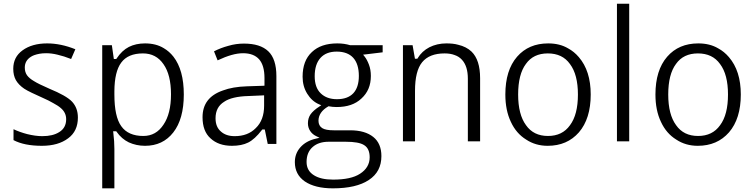

<svg xmlns="http://www.w3.org/2000/svg" viewBox="-20 -780 4089 1040"><path d="M370.6 -229C349.1 -252 305.7 -275.4 249 -298.8C207.5 -316.9 179.7 -330.6 164.6 -340.3C147.5 -350.1 134.8 -360.8 126.5 -372.1C118.2 -383.8 114.3 -397.9 114.3 -414.1C114.3 -439 125.5 -458.5 147 -472.2C152.3 -475.6 158.2 -478.5 164.6 -481C184.1 -487.8 203.1 -491.7 230 -491.7C249 -491.7 269 -489.3 291 -483.9C314.5 -478.5 339.4 -470.7 365.2 -460.4L388.2 -513.2C335.9 -534.2 285.2 -544.9 235.4 -544.9C180.7 -544.9 136.2 -532.2 102.1 -507.3C68.4 -482.9 51.8 -449.7 51.8 -407.2C51.8 -383.3 56.6 -363.3 65.9 -346.2C75.7 -329.1 90.8 -313.5 110.8 -299.8C121.1 -293 134.8 -285.6 152.3 -277.3C169.4 -269 188.5 -260.3 210.4 -250.5C233.9 -240.2 253.4 -230.5 269 -221.2C286.1 -211.9 299.3 -203.6 308.6 -195.3C328.6 -178.7 338.4 -158.2 338.4 -134.3C338.4 -103 325.7 -79.6 300.8 -64.5C277.8 -49.8 247.6 -42.5 209 -42.5C184.1 -42.5 156.7 -46.4 127 -53.7C101.1 -60.5 76.2 -69.3 53.2 -80.1V-21C91.8 -0.5 143.1 9.8 207 9.8C266.1 9.8 313.5 -3.9 349.1 -30.8C384.3 -56.6 401.9 -94.2 401.9 -143.1C401.9 -177.7 391.6 -206.1 370.6 -229Z M918.5 -62.5C956.5 -110.8 975.6 -179.7 975.6 -268.1C975.6 -356.4 957 -424.8 919.4 -473.1C904.3 -492.2 887.2 -507.3 867.2 -519C838.4 -536.6 804.7 -544.9 765.6 -544.9C732.9 -544.9 703.6 -538.6 678.2 -525.9C653.3 -513.2 630.9 -492.2 611.8 -463.4L609.9 -460.4H606.4H602.5H596.7L595.7 -466.8L585.9 -535.2H533.7V240.2H599.6V27.3C599.6 -0.5 597.7 -29.8 593.8 -60.5L592.8 -68.8H600.6H606.4H609.9L611.8 -65.9C630.4 -39.6 651.9 -21.5 677.7 -8.8C704.6 3.4 733.9 9.8 765.6 9.8C829.6 9.8 880.9 -14.2 918.5 -62.5ZM865.7 -432.1C892.6 -394 906.2 -339.8 906.2 -269C906.2 -199.2 892.6 -144.5 865.7 -105C838.9 -64 802.7 -43.5 756.3 -43.5C702.1 -43.5 661.6 -61 636.7 -96.7C611.8 -131.3 599.6 -188.5 599.6 -268.1V-286.6C600.1 -356.9 612.3 -408.2 636.7 -440.9C661.1 -474.1 700.2 -490.7 754.4 -490.7C801.8 -490.7 838.9 -471.2 865.7 -432.1Z M1477.1 -367.7C1477.1 -429.7 1462.4 -474.6 1433.1 -502.4C1403.8 -530.3 1359.9 -543.9 1301.3 -543.9C1272.9 -543.9 1244.6 -540 1216.8 -531.7C1189.5 -524.4 1163.6 -514.6 1139.2 -502L1158.7 -453.1C1212.9 -478.5 1257.3 -491.7 1296.9 -491.7C1335.4 -491.7 1364.3 -480.5 1383.8 -458.5C1402.8 -436.5 1412.6 -402.8 1412.6 -357.4V-323.2V-315.9L1405.3 -315.4L1318.4 -312.5C1266.1 -311 1222.2 -303.2 1187.5 -290C1112.8 -264.2 1077.1 -215.8 1077.1 -145C1077.1 -94.7 1091.3 -56.6 1120.1 -30.8C1148.9 -3.9 1187.5 9.8 1236.3 9.8C1271.5 9.8 1300.8 3.9 1324.2 -7.8C1347.7 -19.5 1372.6 -42 1398.4 -75.7L1400.9 -78.6H1404.3H1408.2H1414.1L1415.5 -72.8L1430.2 -0.5H1477.1ZM1176.8 -67.4C1157.2 -84 1147.5 -107.9 1147.5 -139.6C1147.5 -179.7 1163.1 -209.5 1193.8 -228.5C1220.7 -247.6 1266.6 -258.3 1324.7 -259.8L1402.8 -263.2L1410.6 -263.7V-255.9V-207.5C1410.6 -156.2 1396 -115.2 1365.2 -85.9C1336.4 -56.6 1298.3 -42.5 1251 -42.5C1220.2 -42.5 1195.3 -50.8 1176.8 -67.4Z M1877.4 -535.2H1876.5C1855.5 -541.5 1833 -544.9 1807.1 -544.9C1748 -544.9 1702.1 -529.3 1669.4 -498C1635.7 -466.8 1619.1 -422.4 1619.1 -364.3C1619.1 -329.6 1627.4 -299.3 1644 -272.5C1660.6 -245.6 1681.6 -226.6 1707.5 -215.3L1720.2 -210L1708.5 -202.1C1687.5 -188.5 1671.9 -174.3 1662.1 -160.6C1652.8 -147 1647.9 -130.9 1647.9 -112.3C1647.9 -96.2 1652.3 -82 1660.6 -69.8C1668.9 -57.6 1679.7 -48.8 1691.9 -43L1710.9 -33.7L1690.4 -28.8C1654.3 -20.5 1626.5 -4.4 1606.4 18.6C1586.9 41 1577.1 67.4 1577.1 98.1C1577.1 143.1 1595.2 177.7 1630.9 202.6C1667.5 227.5 1718.3 240.2 1783.2 240.2C1867.7 240.2 1932.6 225.1 1978 194.8C2023.4 165 2045.9 122.1 2045.9 65.4C2045.9 20 2031.2 -14.6 2002 -38.1C1972.2 -62 1930.7 -74.2 1876.5 -74.2H1787.6C1758.8 -74.2 1737.8 -78.1 1725.6 -85.9C1711.9 -94.7 1705.1 -107.9 1705.1 -126C1705.1 -157.2 1723.6 -183.6 1757.3 -203.1L1759.8 -204.6L1761.7 -204.1C1774.9 -201.7 1788.1 -200.2 1803.2 -200.2C1860.4 -200.2 1904.8 -215.3 1937.5 -246.1C1971.7 -277.3 1988.8 -316.9 1988.8 -368.7C1988.8 -391.6 1985.4 -411.6 1978.5 -429.7C1971.7 -447.8 1963.9 -462.4 1955.1 -473.6L1946.8 -483.9L1960 -485.4L2052.7 -496.6V-535.2H1878.4ZM1673.8 16.1C1695.3 -2.9 1724.1 -12.2 1760.7 -12.2H1852.1C1899.9 -12.2 1933.1 -6.3 1952.1 5.9C1973.1 18.6 1982.4 42 1982.4 72.3C1982.4 109.4 1963.9 139.6 1930.2 161.1C1897.5 182.6 1849.1 192.9 1784.2 192.9C1739.7 192.9 1705.6 185.1 1680.7 169.4C1653.8 152.8 1640.6 128.9 1640.6 97.2C1640.6 62 1651.9 35.2 1673.8 16.1ZM1716.3 -466.8C1736.8 -489.3 1766.1 -500.5 1803.7 -500.5C1882.3 -500.5 1923.8 -455.1 1923.8 -368.7C1923.8 -286.6 1883.3 -242.7 1805.2 -242.7C1768.1 -242.7 1738.8 -253.4 1717.3 -274.4C1695.3 -295.4 1684.6 -326.7 1684.6 -367.2C1684.6 -410.6 1695.3 -443.8 1716.3 -466.8Z M2580.6 -356.4C2580.6 -422.9 2564.9 -470.7 2534.2 -500.5C2515.6 -518.1 2491.2 -530.8 2461.4 -537.6C2442.4 -543 2420.9 -544.9 2397.5 -544.9C2363.8 -544.9 2333 -537.6 2305.7 -523.9C2278.8 -509.8 2257.8 -490.2 2242.7 -465.3L2240.7 -461.9H2236.8H2233.4H2227.5L2226.6 -467.8L2214.8 -535.2H2162.6V-14.6H2228V-288.1C2228 -359.9 2240.7 -411.1 2266.6 -442.9C2292.5 -474.6 2333 -490.7 2388.2 -490.7C2409.2 -490.7 2427.2 -487.8 2442.4 -481.9C2458.5 -476.6 2471.7 -467.8 2482.4 -456.1C2503.9 -432.6 2514.2 -398.4 2514.2 -353.5V-14.6H2580.6Z M3115.2 -470.7C3098.1 -490.7 3079.1 -506.3 3057.1 -518.1C3026.9 -536.1 2990.7 -544.9 2949.7 -544.9C2878.9 -544.9 2822.8 -521 2780.8 -472.7C2738.3 -423.8 2717.3 -355.5 2717.3 -268.1C2717.3 -211.4 2727.1 -162.1 2747.1 -120.1C2766.6 -77.6 2794.4 -45.9 2830.1 -23.9C2863.8 -1.5 2902.8 9.8 2946.3 9.8C3017.1 9.8 3073.2 -14.6 3115.7 -63C3158.2 -112.3 3179.7 -180.7 3179.7 -268.1C3179.7 -353.5 3158.2 -420.9 3115.2 -470.7ZM2828.6 -433.6C2855.5 -471.7 2895 -490.7 2947.3 -490.7C3000 -490.7 3040 -471.7 3067.4 -433.1C3096.2 -395 3110.4 -339.8 3110.4 -268.1C3110.4 -195.3 3096.2 -140.1 3067.4 -101.6C3040 -63 3000.5 -43.5 2948.2 -43.5C2896 -43.5 2856.4 -63 2829.1 -102.1C2800.8 -140.6 2786.6 -195.8 2786.6 -268.1C2786.6 -341.3 2800.8 -396.5 2828.6 -433.6Z M3321.8 -759.8V-14.6H3388.2V-759.8Z M3928.2 -470.7C3911.1 -490.7 3892.1 -506.3 3870.1 -518.1C3839.8 -536.1 3803.7 -544.9 3762.7 -544.9C3691.9 -544.9 3635.7 -521 3593.8 -472.7C3551.3 -423.8 3530.3 -355.5 3530.3 -268.1C3530.3 -211.4 3540 -162.1 3560.1 -120.1C3579.6 -77.6 3607.4 -45.9 3643.1 -23.9C3676.8 -1.5 3715.8 9.8 3759.3 9.8C3830.1 9.8 3886.2 -14.6 3928.7 -63C3971.2 -112.3 3992.7 -180.7 3992.7 -268.1C3992.7 -353.5 3971.2 -420.9 3928.2 -470.7ZM3641.6 -433.6C3668.5 -471.7 3708 -490.7 3760.3 -490.7C3813 -490.7 3853 -471.7 3880.4 -433.1C3909.2 -395 3923.3 -339.8 3923.3 -268.1C3923.3 -195.3 3909.2 -140.1 3880.4 -101.6C3853 -63 3813.5 -43.5 3761.2 -43.5C3709 -43.5 3669.4 -63 3642.1 -102.1C3613.8 -140.6 3599.6 -195.8 3599.6 -268.1C3599.6 -341.3 3613.8 -396.5 3641.6 -433.6Z"/></svg>

Font: Sahel Light
Style: Regular
Weight: 300
Foundry: Saber Rastikerdar (saber.rastikerdar@gmail.com)
Version: Version 3.4.0